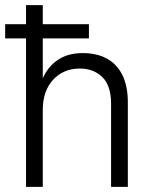

<svg xmlns="http://www.w3.org/2000/svg" viewBox="-41 -725 571 745"><path d="M60 0V-705H125V-421Q145 -467 184 -493Q223 -519 280 -519Q335 -519 374 -497.5Q413 -476 434 -433.5Q455 -391 455 -328V0H390V-322Q390 -393 356 -426Q322 -459 269 -459Q205 -459 165 -415.5Q125 -372 125 -299V0ZM-21 -576V-631H304V-576Z"/></svg>

Font: TikTok Sans Light
Style: Regular
Weight: 300
Version: Version 4.000